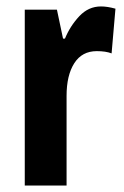

<svg xmlns="http://www.w3.org/2000/svg" viewBox="-20 -577 387 597"><path d="M294 -557Q314 -557 339 -550L327 -411Q309 -418 281 -418Q235 -418 211 -380.5Q187 -343 187 -279V0H57V-547H157L176 -457H182Q198 -496 226.5 -526.5Q255 -557 294 -557Z"/></svg>

Font: Noto Sans ExtraCondensed
Style: Bold
Weight: 700
Width: 2
Designer: Monotype Design Team
Foundry: Monotype Imaging Inc.
Version: Version 2.013; ttfautohint (v1.8.4.7-5d5b)